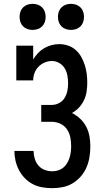

<svg xmlns="http://www.w3.org/2000/svg" viewBox="-20 -973 540 1001"><path d="M252 8Q226 8 200 3.5Q174 -1 151 -13Q128 -25 109.5 -44Q91 -63 79 -86Q67 -109 61 -134.5Q55 -160 55 -186H155Q155 -166 161 -146Q167 -126 180 -110.5Q193 -95 212.5 -87.5Q232 -80 252 -80Q268 -80 283 -84.5Q298 -89 310 -99Q322 -109 330 -122.5Q338 -136 342.5 -150.5Q347 -165 349 -180.5Q351 -196 351 -211Q351 -234 346.5 -257Q342 -280 329 -299Q316 -318 294.5 -328Q273 -338 250 -338H195V-426H250Q270 -426 288 -435.5Q306 -445 316.5 -462Q327 -479 331 -498.5Q335 -518 335 -538Q335 -558 331.5 -578.5Q328 -599 317.5 -616.5Q307 -634 289 -644.5Q271 -655 251 -655Q231 -655 212.5 -647Q194 -639 180.5 -625Q167 -611 160 -592.5Q153 -574 153 -554H65V-735H153V-663Q164 -681 178 -696Q192 -711 210 -721.5Q228 -732 248 -737.5Q268 -743 288 -743Q312 -743 334.5 -735.5Q357 -728 374.5 -712.5Q392 -697 403.5 -676.5Q415 -656 422 -634Q429 -612 432 -589Q435 -566 435 -542Q435 -519 431.5 -495.5Q428 -472 418 -451Q408 -430 392 -412.5Q376 -395 355 -384Q379 -372 398.5 -353.5Q418 -335 430 -311.5Q442 -288 446.5 -262Q451 -236 451 -210Q451 -182 446.5 -154Q442 -126 431 -100.5Q420 -75 401.5 -53.5Q383 -32 359 -17.5Q335 -3 307.5 2.5Q280 8 252 8ZM350 -817Q336 -817 323 -821.5Q310 -826 300.5 -835.5Q291 -845 286.5 -858Q282 -871 282 -885Q282 -899 286.5 -912Q291 -925 300.5 -934.5Q310 -944 323 -948.5Q336 -953 350 -953Q364 -953 377 -948.5Q390 -944 399.5 -934.5Q409 -925 413.5 -912Q418 -899 418 -885Q418 -871 413.5 -858Q409 -845 399.5 -835.5Q390 -826 377 -821.5Q364 -817 350 -817ZM150 -817Q136 -817 123 -821.5Q110 -826 100.5 -835.5Q91 -845 86.5 -858Q82 -871 82 -885Q82 -899 86.5 -912Q91 -925 100.5 -934.5Q110 -944 123 -948.5Q136 -953 150 -953Q164 -953 177 -948.5Q190 -944 199.5 -934.5Q209 -925 213.5 -912Q218 -899 218 -885Q218 -871 213.5 -858Q209 -845 199.5 -835.5Q190 -826 177 -821.5Q164 -817 150 -817Z"/></svg>

Font: Iosevka Curly Slab Semibold
Style: Regular
Weight: 600
Monospace: yes
Designer: Belleve Invis
Foundry: Belleve Invis
Version: Version 22.1.2; ttfautohint (v1.8.4)